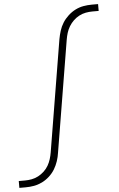

<svg xmlns="http://www.w3.org/2000/svg" viewBox="-80 -777 642 1035"><g transform="rotate(-5 241.0 -260.0)"><path d="M-18 215V178H16Q34 178 52.5 174.5Q71 171 88 162Q105 153 119.5 139.5Q134 126 143.5 109.5Q153 93 158.5 75Q164 57 167 39L267 -565Q271 -587 278 -609.5Q285 -632 297.5 -652Q310 -672 328.5 -689Q347 -706 368 -716.5Q389 -727 411.5 -731Q434 -735 457 -735H491V-698H457Q439 -698 420.5 -694.5Q402 -691 385 -682Q368 -673 354 -659.5Q340 -646 330 -629.5Q320 -613 314.5 -595Q309 -577 306 -559L206 45Q203 67 195.5 89.5Q188 112 176 132Q164 152 145.5 169Q127 186 105.5 196.5Q84 207 61.5 211Q39 215 16 215Z"/></g></svg>

Font: Iosevka Curly Slab Extralight
Style: Italic
Weight: 200
Italic angle: -9°
Monospace: yes
Designer: Belleve Invis
Foundry: Belleve Invis
Version: Version 22.1.2; ttfautohint (v1.8.4)